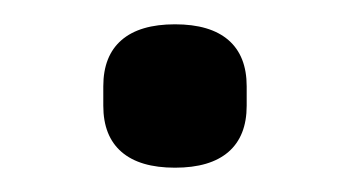

<svg xmlns="http://www.w3.org/2000/svg" viewBox="-20 -126 288 158"><path d="M124 12Q95 12 80 -1Q65 -14 65 -39V-55Q65 -80 80 -93Q95 -106 124 -106Q153 -106 168 -93Q183 -80 183 -55V-39Q183 -14 168 -1Q153 12 124 12Z"/></svg>

Font: IBM Plex Sans Condensed
Style: Regular
Weight: 400
Width: 3
Designer: Mike Abbink, Paul van der Laan, Pieter van Rosmalen
Foundry: Bold Monday
Version: Version 3.201